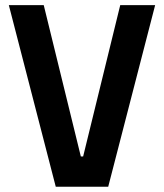

<svg xmlns="http://www.w3.org/2000/svg" viewBox="-20 -713 626 733"><path d="M192.9 0H393.1L572.3 -693.4H439L297.4 -115.7H288.6L147 -693.4H13.7Z"/></svg>

Font: Cascadia Code
Style: Bold
Weight: 700
Monospace: yes
Designer: Aaron Bell
Foundry: Saja Typeworks
Version: Version 2404.023